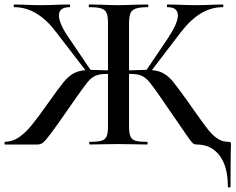

<svg xmlns="http://www.w3.org/2000/svg" viewBox="-26 -645 1052 857"><path d="M1005 0Q1005 21 1004 35Q1004 51 1003.5 85Q1003 119 1003 187Q1003 192 997 192Q991 192 991 187Q991 97 953.5 48.5Q916 0 852 0Q843 0 838 -3Q833 -6 821 -22Q809 -38 791 -65L720 -168L694 -206Q659 -257 642 -277.5Q625 -298 607 -306.5Q589 -315 558 -315H550V-81Q550 -51 556 -36.5Q562 -22 578 -17Q594 -12 630 -12Q633 -12 633 -6Q633 0 630 0Q596 0 577 -1L498 -2L428 -1Q409 0 375 0Q372 0 372 -6Q372 -12 375 -12Q411 -12 427.5 -17Q444 -22 450 -36.5Q456 -51 456 -81V-315H448Q418 -315 399.5 -306.5Q381 -298 364.5 -278Q348 -258 314 -209L286 -169Q226 -82 201 -49Q176 -16 165.5 -8Q155 0 142 0H-3Q-6 0 -6 -6Q-6 -12 -3 -12Q31 -13 59 -32.5Q87 -52 113.5 -84Q140 -116 191 -188Q237 -253 257.5 -278Q278 -303 300 -316Q322 -329 355 -332L225 -501Q141 -613 38 -613Q35 -613 35 -619Q35 -625 38 -625L79 -624Q119 -622 156 -622Q190 -622 236 -624L285 -625Q287 -625 287 -619Q287 -613 285 -613Q237 -613 237 -576Q237 -540 282 -475L378 -333H386Q400 -333 456 -331V-544Q456 -573 449.5 -587.5Q443 -602 425.5 -607.5Q408 -613 373 -613Q370 -613 370 -619Q370 -625 373 -625L427 -624Q473 -622 498 -622Q529 -622 579 -624L634 -625Q636 -625 636 -619Q636 -613 634 -613Q599 -613 581 -607Q563 -601 556.5 -586.5Q550 -572 550 -542V-331Q606 -333 620 -333H628L722 -472Q768 -541 768 -576Q768 -613 721 -613Q719 -613 719 -619Q719 -625 721 -625L769 -624Q817 -622 851 -622Q887 -622 927 -624L968 -625Q971 -625 971 -619Q971 -613 968 -613Q917 -613 871 -585.5Q825 -558 781 -501L652 -332Q685 -329 706.5 -316Q728 -303 747.5 -279Q767 -255 815 -188L848 -141Q884 -90 904 -65Q924 -40 945.5 -26Q967 -12 993 -12Q1001 -12 1003 -10Q1005 -8 1005 0Z"/></svg>

Font: Cormorant Garamond SemiBold
Style: Regular
Weight: 600
Designer: Christian Thalmann (Catharsis Fonts)
Version: Version 3.000